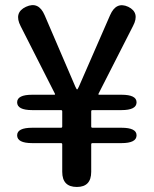

<svg xmlns="http://www.w3.org/2000/svg" viewBox="-20 -742 610 762"><path d="M285 0Q227 0 227 -60V-169Q227 -174 222 -174H108Q48 -174 48 -205Q48 -235 108 -235H222Q227 -235 227 -240V-300Q227 -305 222 -305H108Q48 -305 48 -336Q48 -366 108 -366H195Q200 -366 198 -370L62 -638Q34 -692 83 -715Q133 -738 157 -682L279 -398Q284 -387 286 -387Q288 -387 293 -398L417 -682Q441 -737 489 -715Q536 -692 508 -639L371 -370Q369 -366 374 -366H462Q522 -366 522 -336Q522 -305 462 -305H347Q342 -305 342 -300V-240Q342 -235 347 -235H462Q522 -235 522 -205Q522 -174 462 -174H347Q342 -174 342 -169V-60Q342 0 285 0Z"/></svg>

Font: Resource Han Rounded CN Medium
Style: Regular
Weight: 500
Designer: Cyano Hao (round all glyphs); Ryoko NISHIZUKA 西塚涼子 (kana, bopomofo & ideographs); Paul D. Hunt (Latin, Greek & Cyrillic)
Foundry: Cyano Hao
Version: 0.990